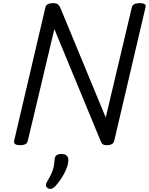

<svg xmlns="http://www.w3.org/2000/svg" viewBox="-20 -910 947 1222"><path d="M108 14Q64 14 70 -14L269 -863Q272 -877 284.5 -883.5Q297 -890 319 -890Q337 -890 346.5 -883.5Q356 -877 363 -863L653 -162L819 -863Q822 -877 834.5 -883.5Q847 -890 869 -890Q914 -890 906 -863L707 -14Q704 0 692 7Q680 14 659 14Q643 14 635 9Q627 4 620 -14L326 -725L157 -14Q154 0 142 7Q130 14 108 14ZM286 289Q274 281 272.5 271Q271 261 278 249Q295 221 305.5 199Q316 177 321 154Q326 131 328 101Q330 84 341 77Q352 70 371 70Q394 70 405 81Q416 92 415 111Q414 136 402.5 164.5Q391 193 373.5 220.5Q356 248 335 272Q322 286 311 290.5Q300 295 286 289Z"/></svg>

Font: Playwrite AT
Style: Italic
Weight: 400
Italic angle: -13.0072°
Designer: Veronika Burian, José Scaglione
Foundry: TypeTogether
Version: Version 1.002